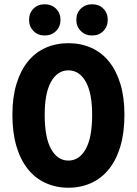

<svg xmlns="http://www.w3.org/2000/svg" viewBox="-20 -866 640 898"><path d="M300 12Q242 12 193.5 -10Q145 -32 110.5 -75Q76 -118 57 -181.5Q38 -245 38 -329Q38 -411 57 -473.5Q76 -536 110.5 -578.5Q145 -621 193.5 -642.5Q242 -664 300 -664Q358 -664 406.5 -642.5Q455 -621 489.5 -578.5Q524 -536 543 -473.5Q562 -411 562 -329Q562 -245 543 -181.5Q524 -118 489.5 -75Q455 -32 406.5 -10Q358 12 300 12ZM300 -115Q351 -115 381 -169Q411 -223 411 -329Q411 -431 381 -484Q351 -537 300 -537Q249 -537 219 -484Q189 -431 189 -329Q189 -223 219 -169Q249 -115 300 -115ZM189 -700Q157 -700 136.5 -721Q116 -742 116 -773Q116 -805 136.5 -825.5Q157 -846 189 -846Q221 -846 242 -825.5Q263 -805 263 -773Q263 -742 242 -721Q221 -700 189 -700ZM411 -700Q379 -700 358 -721Q337 -742 337 -773Q337 -805 358 -825.5Q379 -846 411 -846Q443 -846 463.5 -825.5Q484 -805 484 -773Q484 -742 463.5 -721Q443 -700 411 -700Z"/></svg>

Font: Source Code Pro
Style: Bold
Weight: 700
Monospace: yes
Designer: Paul D. Hunt, Teo Tuominen
Foundry: Adobe Systems Incorporated
Version: Version 2.030;PS 1.000;hotconv 16.6.51;makeotf.lib2.5.65220